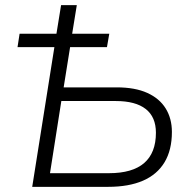

<svg xmlns="http://www.w3.org/2000/svg" viewBox="-20 -725 745 745"><path d="M105 0 191 -542H48L56 -594H199L217 -705H278L260 -594H404L395 -542H252L227 -386H433Q504 -386 551.5 -364.5Q599 -343 623 -304Q647 -265 647 -213Q647 -143 618.5 -95.5Q590 -48 535 -24Q480 0 399 0ZM174 -53H403Q494 -53 539.5 -92.5Q585 -132 585 -210Q585 -271 545.5 -302Q506 -333 429 -333H218Z"/></svg>

Font: Nunito Sans 12pt Light
Style: Italic
Weight: 300
Italic angle: -9°
Designer: Vernon Adams
Foundry: Vernon Adams
Version: Version 3.101;gftools[0.9.27]